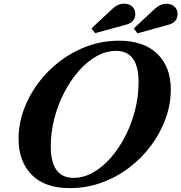

<svg xmlns="http://www.w3.org/2000/svg" viewBox="-20 -988 962 1019"><path d="M350 10.5Q218 10.5 148.2 -60.5Q78.5 -131.5 78.5 -250.5Q78.5 -329 105.8 -404.8Q133 -480.5 182.5 -546.8Q232 -613 298.8 -663.8Q365.5 -714.5 445 -743.2Q524.5 -772 611.5 -772Q743 -772 814.8 -702.5Q886.5 -633 886.5 -512.5Q886.5 -435 859.2 -359.2Q832 -283.5 782.8 -216.8Q733.5 -150 666.2 -98.8Q599 -47.5 518.8 -18.5Q438.5 10.5 350 10.5ZM371 -44Q423.5 -44 474 -72.5Q524.5 -101 568 -150.8Q611.5 -200.5 644.8 -265.2Q678 -330 696.8 -403.5Q715.5 -477 715.5 -552.5Q715.5 -718 595.5 -718Q542.5 -718 492 -689.5Q441.5 -661 397.8 -611Q354 -561 320.5 -496.2Q287 -431.5 268.2 -358.2Q249.5 -285 249.5 -210.5Q249.5 -44 371 -44ZM485 -812 465.5 -837.5 577 -941.5Q605.5 -968.5 638.5 -968.5Q664 -968.5 681 -953.8Q698 -939 698 -913.5Q698 -892 685.5 -877.8Q673 -863.5 652.5 -858ZM709.5 -811 690 -837 801.5 -941Q831 -968 863 -968Q888.5 -968 905.5 -953.2Q922.5 -938.5 922.5 -913Q922.5 -891.5 910 -877.2Q897.5 -863 877 -857.5Z"/></svg>

Font: Libre Caslon Text Bold
Style: Italic
Weight: 700
Italic angle: -22.583°
Designer: Pablo Impallari, Rodrigo Fuenzalida, Katja Schimmel
Foundry: Pablo Impallari, Rodrigo Fuenzalida
Version: Version 2.000